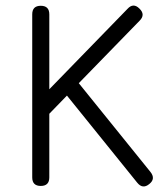

<svg xmlns="http://www.w3.org/2000/svg" viewBox="-20 -675 602 697"><path d="M159 -31Q159 0 128 0Q97 0 97 -31V-623Q97 -654 128 -654Q159 -654 159 -623V-351L443 -643Q464 -666 486 -644Q509 -622 487 -600L266 -373L526 -51Q546 -26 522 -7Q498 13 478 -12L223 -328L159 -262Z"/></svg>

Font: Jura Medium
Style: Regular
Weight: 500
Designer: Daniel Johnson, Alexei Vanyashin
Foundry: Daniel Johnson
Version: Version 5.103